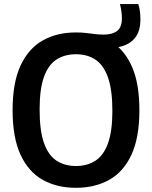

<svg xmlns="http://www.w3.org/2000/svg" viewBox="-20 -908 742 938"><path d="M351 9.5Q257.5 9.5 188 -29.8Q118.5 -69 80 -152.8Q41.5 -236.5 41.5 -370Q41.5 -503.5 80.2 -587.2Q119 -671 188.5 -710.2Q258 -749.5 351 -749.5Q378.5 -749.5 401 -746.8Q423.5 -744 444.2 -741.5Q465 -739 488 -739Q529 -739 552.2 -757Q575.5 -775 575.5 -817.5Q575.5 -835.5 573.2 -852.2Q571 -869 566 -888H655.5Q661.5 -869.5 663.8 -851.2Q666 -833 666 -811.5Q666 -764 647.2 -733.8Q628.5 -703.5 594.8 -688.8Q561 -674 517 -674L530.5 -699.5Q592.5 -658.5 626.8 -577.2Q661 -496 661 -370Q661 -236.5 622.5 -152.8Q584 -69 514.2 -29.8Q444.5 9.5 351 9.5ZM351 -97Q406 -97 446 -122.8Q486 -148.5 507.5 -207.8Q529 -267 529 -367Q529 -470 507.2 -530.5Q485.5 -591 445.8 -617Q406 -643 351 -643Q296.5 -643 256.5 -617.5Q216.5 -592 195 -532.8Q173.5 -473.5 173.5 -373Q173.5 -269.5 195 -209.2Q216.5 -149 256.2 -123Q296 -97 351 -97Z"/></svg>

Font: Encode Sans SC SemiCondensed SemiBold
Style: Regular
Weight: 600
Width: 4
Designer: Multiple Designers
Foundry: Impallari Type
Version: Version 3.002